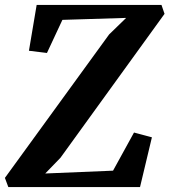

<svg xmlns="http://www.w3.org/2000/svg" viewBox="-35 -763 691 783"><path d="M-1 0 -15 -37.5 410 -622.5 479.5 -690 219.5 -682 156.5 -547 83 -556 114.5 -743H623.5L636 -706.5L211.5 -119.5L149.5 -55.5L426 -67L511.5 -222.5L584.5 -203L536 0Z"/></svg>

Font: Merriweather 36pt
Style: Bold Italic
Weight: 700
Italic angle: -7.8°
Version: Version 2.101